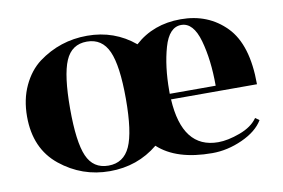

<svg xmlns="http://www.w3.org/2000/svg" viewBox="-58 -565 990 671"><g transform="rotate(-10 437.0 -230.0)"><path d="M841 -200H536Q546 -24 673 -24Q707 -24 750.5 -40Q794 -56 814 -85L828 -75Q806 -38 753 -14Q700 10 646 10Q519 10 454 -50Q381 10 282.5 10Q184 10 107 -52Q30 -114 30 -228Q30 -289 52.5 -337Q75 -385 112 -413Q189 -470 285.5 -470Q382 -470 454 -410Q520 -470 617.5 -470Q715 -470 778 -405.5Q841 -341 841 -200ZM535 -220H698Q698 -312 678.5 -381Q659 -450 616 -450Q573 -450 554 -383.5Q535 -317 535 -231ZM205 -60.5Q227 -10 281 -10Q335 -10 358 -61Q381 -112 381 -229.5Q381 -347 358 -398.5Q335 -450 281 -450Q227 -450 205 -398.5Q183 -347 183 -229Q183 -111 205 -60.5Z"/></g></svg>

Font: Rozha One
Style: Regular
Weight: 400
Designer: Tim Donaldson, Indian Type Foundry
Foundry: Indian Type Foundry
Version: Version 1.301;PS 1.0;hotconv 1.0.78;makeotf.lib2.5.61930; tt